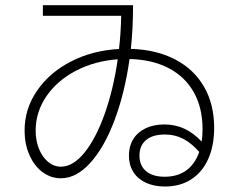

<svg xmlns="http://www.w3.org/2000/svg" viewBox="-20 -717 904 728"><path d="M468.8 -127Q468.8 -162.6 485.1 -189.2Q501.5 -215.8 532 -230.5Q562.5 -245.1 603.5 -245.1Q644 -245.1 678.7 -229.2Q713.4 -213.4 744.6 -180.2Q748 -200.7 748 -227.5Q748 -308.1 714.8 -367.2Q681.6 -426.3 619.4 -458.7Q557.1 -491.2 471.2 -493.2Q453.1 -364.3 414.3 -261.2Q375.5 -158.2 322.5 -99.6Q269.5 -41 210.9 -41Q172.4 -41 140.9 -64.7Q109.4 -88.4 91.3 -129.9Q73.2 -171.4 73.2 -221.7Q73.2 -304.2 120.4 -373Q167.5 -441.9 249.3 -483.9Q331.1 -525.9 431.2 -531.2Q438 -587.4 439.5 -657.2H142.6V-697.3H484.4V-688.5Q484.4 -610.4 476.1 -531.7Q572.8 -528.8 644 -491.7Q715.3 -454.6 753.7 -387.9Q792 -321.3 792 -232.4Q792 -164.1 769.3 -113.8Q746.6 -63.5 704.6 -36.6Q662.6 -9.8 605.5 -9.8Q564 -9.8 533 -24.2Q502 -38.6 485.4 -65.2Q468.8 -91.8 468.8 -127ZM210.9 -85Q257.3 -85 300.8 -138.9Q344.2 -192.9 377.2 -285.9Q410.2 -378.9 426.3 -492.2Q338.9 -485.8 267.8 -448.7Q196.8 -411.6 156 -352.1Q115.2 -292.5 115.2 -221.7Q115.2 -183.6 127.9 -152.3Q140.6 -121.1 162.6 -103Q184.6 -85 210.9 -85ZM604.5 -46.9Q653.3 -46.9 686.5 -71Q719.7 -95.2 735.4 -141.1Q705.6 -174.8 674.3 -190.9Q643.1 -207 605.5 -207Q558.6 -207 533.7 -186Q508.8 -165 508.8 -127Q508.8 -89.4 533.7 -68.1Q558.6 -46.9 604.5 -46.9Z"/></svg>

Font: Pretendard GOV ExtraLight
Style: Regular
Weight: 200
Designer: Base glyphs from Inter by Rasmus Andersson; Hangeul glyphs from Noto Sans CJK(Source Han Sans) by Jang Soo-young and Kan
Foundry: Kil Hyung-jin
Version: Version 1.309